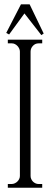

<svg xmlns="http://www.w3.org/2000/svg" viewBox="-20 -873 231 886"><path d="M174.8 -6.8H16.1V-23.9H33.7Q41 -23.9 48.1 -27.1Q55.2 -30.3 60.3 -35.4Q65.4 -40.5 68.6 -47.1Q71.8 -53.7 71.8 -61V-634.8Q71.8 -642.1 68.6 -648.9Q65.4 -655.8 60.3 -661.1Q55.2 -666.5 48.6 -669.7Q42 -672.9 35.2 -672.9H16.1V-689.9H174.8V-672.9H157.7Q142.6 -672.9 131.8 -661.4Q121.1 -649.9 121.1 -634.8V-61Q121.1 -53.7 124 -47.1Q127 -40.5 131.8 -35.4Q136.7 -30.3 143.6 -27.1Q150.4 -23.9 157.7 -23.9H174.8ZM181.6 -718.3 170.9 -710.9 92.8 -811 22 -713.9 8.8 -721.2 76.7 -853H116.7Z"/></svg>

Font: Bigelow Rules
Style: Regular
Weight: 400
Designer: Astigmatic (AOETI)
Foundry: Astigmatic (AOETI)
Version: Version 1.001